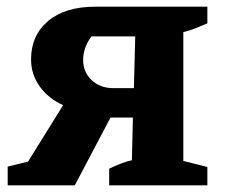

<svg xmlns="http://www.w3.org/2000/svg" viewBox="-20 -555 676 575"><path d="M3 0V-56L64 -71L169 -240Q125 -260 99 -296Q73 -332 73 -377Q73 -449 124 -492Q175 -535 266 -535H601V-485Q585 -478 566 -470.5Q547 -463 529 -459V-73L601 -55V0H307V-50Q326 -59 344.5 -66Q363 -73 375 -75L378 -203H311L204 0ZM320 -291H381L385 -446H254Q229 -413 229 -375Q229 -339 254.5 -315Q280 -291 320 -291Z"/></svg>

Font: Piazzolla SC
Style: Bold
Weight: 700
Designer: Juan Pablo del Peral
Foundry: Huerta Tipografica
Version: Version 1.330